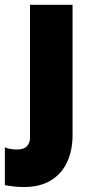

<svg xmlns="http://www.w3.org/2000/svg" viewBox="-58 -547 362 784"><path d="M38.1 216.8Q20.5 216.8 0 214.6Q-20.5 212.4 -38.1 209V54.7Q-26.9 59.6 -13.7 61.5Q-0.5 63.5 9.8 63.5Q40 63.5 52.2 49.8Q64.5 36.1 64.5 16.6V-527.3H238.3V4.9Q238.3 65.9 216.6 113.8Q194.8 161.6 150.4 189.2Q106 216.8 38.1 216.8Z"/></svg>

Font: Reddit Sans Black
Style: Regular
Weight: 900
Version: Version 1.014